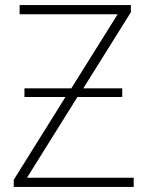

<svg xmlns="http://www.w3.org/2000/svg" viewBox="-20 -734 583 754"><path d="M76 -387H260L442 -678H57V-714H494V-686L307 -387H460V-353H284L86 -36H505V0H34V-28L237 -353H76Z"/></svg>

Font: Noto Sans Disp ExtLt
Style: Regular
Weight: 200
Designer: Monotype Design Team
Foundry: Monotype Imaging Inc.
Version: Version 2.000;GOOG;noto-source:20170915:90ef993387c0